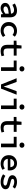

<svg xmlns="http://www.w3.org/2000/svg" viewBox="2606 -3382 788 6040"><g transform="rotate(90 3000.0 -362.0)"><path d="M235 12Q163 12 117 -28Q71 -68 71 -132Q71 -215 150.5 -258Q230 -301 410 -314Q403 -410 293 -410Q227 -410 132 -358L90 -435Q205 -503 314 -503Q416 -503 470.5 -448.5Q525 -394 525 -291V0H431L422 -61H419Q324 12 235 12ZM270 -78Q335 -78 410 -138V-242Q284 -233 233 -208Q182 -183 182 -141Q182 -110 206.5 -94Q231 -78 270 -78Z M944 12Q825 12 749 -57Q673 -126 673 -245Q673 -364 753.5 -433.5Q834 -503 952 -503Q1061 -503 1134 -434L1079 -362Q1021 -409 958 -409Q884 -409 838 -364Q792 -319 792 -245Q792 -172 837 -127Q882 -82 955 -82Q1024 -82 1095 -136L1143 -62Q1057 12 944 12Z M1591 12Q1390 12 1390 -198V-400H1259V-486L1395 -491L1410 -645H1505V-491H1729V-400H1505V-198Q1505 -136 1531 -108Q1557 -80 1619 -80Q1673 -80 1726 -100L1748 -16Q1666 12 1591 12Z M2097 0V-400H1884V-491H2212V0ZM2064 -658Q2064 -692 2087.5 -714Q2111 -736 2146 -736Q2181 -736 2204.5 -714Q2228 -692 2228 -658Q2228 -623 2205 -602Q2182 -581 2146 -581Q2110 -581 2087 -602Q2064 -623 2064 -658Z M2637 0 2441 -491H2557L2652 -236Q2665 -201 2701 -88H2705Q2741 -201 2754 -236L2849 -491H2959L2768 0Z M3297 0V-400H3084V-491H3412V0ZM3264 -658Q3264 -692 3287.5 -714Q3311 -736 3346 -736Q3381 -736 3404.5 -714Q3428 -692 3428 -658Q3428 -623 3405 -602Q3382 -581 3346 -581Q3310 -581 3287 -602Q3264 -623 3264 -658Z M3991 12Q3790 12 3790 -198V-400H3659V-486L3795 -491L3810 -645H3905V-491H4129V-400H3905V-198Q3905 -136 3931 -108Q3957 -80 4019 -80Q4073 -80 4126 -100L4148 -16Q4066 12 3991 12Z M4497 0V-400H4284V-491H4612V0ZM4464 -658Q4464 -692 4487.5 -714Q4511 -736 4546 -736Q4581 -736 4604.5 -714Q4628 -692 4628 -658Q4628 -623 4605 -602Q4582 -581 4546 -581Q4510 -581 4487 -602Q4464 -623 4464 -658Z M5130 12Q5014 12 4937.5 -57.5Q4861 -127 4861 -246Q4861 -362 4936 -432.5Q5011 -503 5115 -503Q5222 -503 5282 -439Q5342 -375 5342 -270Q5342 -245 5337 -212H4976Q4986 -145 5030.5 -111Q5075 -77 5145 -77Q5211 -77 5283 -118L5322 -46Q5233 12 5130 12ZM5118 -414Q5065 -414 5027.5 -383Q4990 -352 4979 -294H5240Q5228 -414 5118 -414Z M5703 12Q5575 12 5462 -64L5512 -137Q5606 -75 5718 -75Q5767 -75 5792.5 -91.5Q5818 -108 5818 -134Q5818 -159 5791 -175Q5764 -191 5682 -208Q5584 -228 5538 -264Q5492 -300 5492 -356Q5492 -422 5549.5 -462.5Q5607 -503 5708 -503Q5815 -503 5913 -438L5860 -367Q5784 -416 5698 -416Q5607 -416 5607 -362Q5607 -337 5634 -324Q5661 -311 5735 -295Q5849 -270 5891 -235.5Q5933 -201 5933 -140Q5933 -74 5872 -31Q5811 12 5703 12Z"/></g></svg>

Font: TypoPRO Source Code Pro
Style: Regular
Weight: 600
Monospace: yes
Designer: Paul D. Hunt, Teo Tuominen
Foundry: Adobe Systems Incorporated
Version: Version 2.010;PS 1.0;hotconv 1.0.84;makeotf.lib2.5.63406